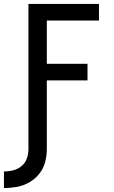

<svg xmlns="http://www.w3.org/2000/svg" viewBox="-58 -755 578 972"><path d="M-38 197Q-5 197 28 191Q61 185 90.5 168Q120 151 141 124.5Q162 98 170.5 65.5Q179 33 179 0V-348H385V-432H179V-651H443V-735H86V0Q86 24 78 47Q70 70 51.5 85.5Q33 101 9.5 107Q-14 113 -38 113Z"/></svg>

Font: Iosevka SS08 Medium
Style: Regular
Weight: 500
Monospace: yes
Designer: Belleve Invis
Foundry: Belleve Invis
Version: Version 3.4.3; ttfautohint (v1.8.3)